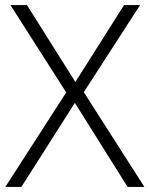

<svg xmlns="http://www.w3.org/2000/svg" viewBox="-20 -734 588 754"><path d="M547 0H481L274 -330L64 0H1L240 -371L21 -714H86L276 -412L467 -714H530L309 -372Z"/></svg>

Font: Noto Sans Devanagari Light
Style: Regular
Weight: 300
Version: Version 2.003